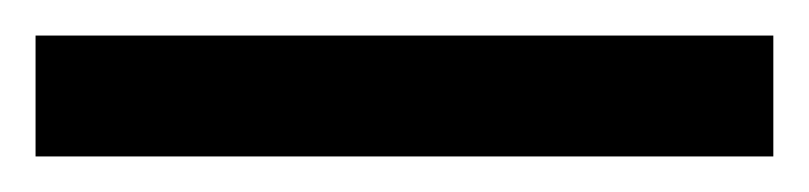

<svg xmlns="http://www.w3.org/2000/svg" viewBox="-22 70 455 108"><path d="M-2 90H413V158H-2Z"/></svg>

Font: loriya85
Style: Book
Weight: 400
Designer: Jelle Bosma - Monotype Design Team
Foundry: Monotype Imaging Inc.
Version: Version 2.003